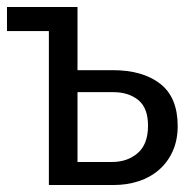

<svg xmlns="http://www.w3.org/2000/svg" viewBox="-20 -546 540 550"><path d="M120 -526H202V-345H303Q389 -345 439 -306Q489 -267 489 -185Q489 -145 475 -113.5Q461 -82 436 -60Q411 -38 377.5 -27Q344 -16 305 -16H120ZM301 -82Q345 -82 374.5 -107.5Q404 -133 404 -186Q404 -237 376 -259.5Q348 -282 305 -282H202V-82ZM0 -457V-526H180V-457Z"/></svg>

Font: D2Coding
Style: Regular
Weight: 400
Monospace: yes
Designer: Yong-Rak Park; Jeong-Hwan Yoon; Sang-Min Lee;
Foundry: NHN Corporation
Version: Version 1.3.2; Build 20180524